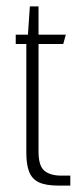

<svg xmlns="http://www.w3.org/2000/svg" viewBox="-20 -578 251 598"><path d="M161 0Q123 0 101.5 -10Q80 -20 71 -42.5Q62 -65 62 -102V-441H29V-470H67L73 -558H100V-470H185L177 -441H100V-106Q100 -61 118.5 -46Q137 -31 171 -31H199V0Z"/></svg>

Font: Smooch Sans Thin Light
Style: Regular
Weight: 300
Version: Version 1.010